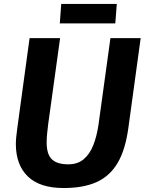

<svg xmlns="http://www.w3.org/2000/svg" viewBox="-20 -939 734 967"><path d="M300.7 8Q180.9 8 120.7 -49.8Q60.5 -107.6 59.8 -211.8Q59.8 -227.4 61.5 -246.7Q63.3 -266 66.8 -291.5L129 -747H282.7L222.4 -311.5Q220.1 -289.9 217.5 -267.5Q215 -245.2 215 -220.9Q215 -162.1 241.2 -136.7Q267.4 -111.4 324.4 -111.4Q370.4 -111.4 400.9 -136.6Q431.4 -161.8 449.4 -206.8Q467.4 -251.7 476.1 -311.1L536.2 -747H688.5L626.6 -295.5Q619.1 -240.5 605.7 -196.4Q592.4 -152.3 573 -119.4Q534 -52.6 467.3 -22.3Q400.6 8 300.7 8ZM560.7 -821.2H281.2L288.4 -919.2H568.2Z"/></svg>

Font: Merriweather Sans Variable Regular
Style: Italic
Weight: 300
Italic angle: -8°
Designer: Eben Sorkin
Foundry: Eben Sorkin
Version: Version 2.001